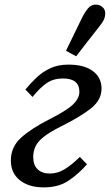

<svg xmlns="http://www.w3.org/2000/svg" viewBox="-20 -800 476 832"><path d="M169 12Q105 12 66 -19Q27 -50 27 -104Q27 -163 71 -203Q115 -243 194 -283Q269 -321 296.5 -347.5Q324 -374 324 -402Q324 -460 253 -460Q213 -460 184 -441Q155 -422 121 -380L90 -412Q113 -440 139 -464.5Q165 -489 198.5 -504.5Q232 -520 276 -520Q345 -520 382.5 -492Q420 -464 420 -416Q420 -367 375 -331Q330 -295 246 -253Q196 -228 169.5 -207Q143 -186 133.5 -165Q124 -144 124 -120Q124 -84 143.5 -66Q163 -48 196 -48Q229 -48 259 -66Q289 -84 326 -120L357 -88Q320 -46 277 -17Q234 12 169 12ZM266 -580Q283 -616 301 -652Q319 -688 336 -724Q350 -751 363 -765.5Q376 -780 394 -780Q412 -780 424 -769.5Q436 -759 436 -742Q436 -729 430.5 -716Q425 -703 408 -682Q383 -651 359 -619.5Q335 -588 310 -556Z"/></svg>

Font: Source Serif 4 Caption
Style: Italic
Weight: 400
Italic angle: -12°
Designer: Frank Grießhammer
Foundry: Adobe Systems Incorporated
Version: Version 4.004;hotconv 1.0.117;makeotfexe 2.5.65602